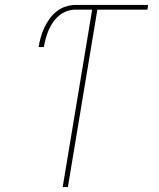

<svg xmlns="http://www.w3.org/2000/svg" viewBox="-20 -755 640 775"><path d="M233 0 352 -716H284Q267 -716 250 -710Q233 -704 218.5 -692Q204 -680 193.5 -664.5Q183 -649 176 -632.5Q169 -616 164.5 -599Q160 -582 157 -565H136Q139 -585 144.5 -604.5Q150 -624 158.5 -642.5Q167 -661 179.5 -678.5Q192 -696 208.5 -709Q225 -722 245 -728.5Q265 -735 284 -735H578L575 -716H373L254 0Z"/></svg>

Font: Iosevka SS04 Th Ex Obl
Style: Regular
Weight: 100
Width: 7
Italic angle: -9°
Monospace: yes
Designer: Belleve Invis
Foundry: Belleve Invis
Version: Version 19.0.0; ttfautohint (v1.8.4)